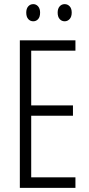

<svg xmlns="http://www.w3.org/2000/svg" viewBox="-20 -909 432 929"><path d="M345 0H76V-714H345V-664H131V-399H333V-349H131V-51H345ZM107 -848Q107 -867 116.5 -878Q126 -889 141 -889Q155 -889 164.5 -878Q174 -867 174 -848Q174 -827 164.5 -816.5Q155 -806 141 -806Q126 -806 116.5 -817Q107 -828 107 -848ZM259 -848Q259 -867 268.5 -878Q278 -889 293 -889Q307 -889 317 -878.5Q327 -868 327 -848Q327 -828 317 -817Q307 -806 293 -806Q278 -806 268.5 -817Q259 -828 259 -848Z"/></svg>

Font: Noto Sans Ethiopic ExtraCondensed Light
Style: Regular
Weight: 300
Width: 2
Designer: Monotype Design Team
Foundry: Monotype Imaging Inc.
Version: Version 2.102; ttfautohint (v1.8.4.7-5d5b)